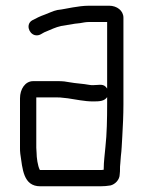

<svg xmlns="http://www.w3.org/2000/svg" viewBox="-20 -618 501 672"><path d="M355 -278V-253C355 -204 354 -148 349 -104C347 -79 343 -53 343 -27V-24C339 -23 335 -23 331 -23H121C120 -23 120 -23 119 -24C112 -38 108 -66 108 -84C108 -89 107 -95 107 -101V-277H182C187 -277 193 -277 198 -276L217 -274C246 -270 275 -263 306 -263C329 -263 345 -264 355 -278ZM306 -320C301 -320 297 -320 292 -321C272 -325 245 -326 224 -330L205 -333C197 -334 189 -334 182 -334H96C68 -334 50 -306 50 -274V-101C50 -94 50 -87 51 -80C59 -27 61 34 121 34H331C346 34 353 33 367 31C383 27 399 11 399 -8C400 -15 400 -21 400 -27C400 -32 400 -38 401 -45L403 -71C406 -95 406 -110 408 -140C410 -173 412 -217 412 -252V-556C412 -581 389 -598 362 -598H292C271 -598 253 -595 234 -592C215 -589 200 -585 181 -583C166 -580 151 -572 137 -567C120 -561 108 -555 93 -547C70 -534 80 -501 102 -495C119 -491 128 -503 140 -507C157 -514 175 -523 194 -527L242 -535L260 -537C271 -539 281 -541 292 -541H355V-308C343 -327 329 -320 306 -320Z"/></svg>

Font: Electronic
Style: Regular
Weight: 400
Version: Version 1.011